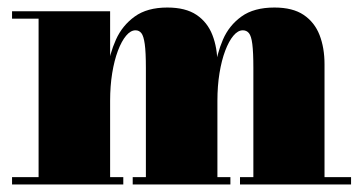

<svg xmlns="http://www.w3.org/2000/svg" viewBox="-20 -490 964 510"><path d="M272.5 -460V-19.5H307.5V0H12V-19.5H82.5V-440.5H12V-460ZM557.5 -319.5V-19.5H592V0H332.5V-19.5H367.5V-309.5Q367.5 -351.5 364.5 -373Q361.5 -394.5 355.5 -402Q349.5 -409.5 340 -409.5Q327 -409.5 315 -395.2Q303 -381 293.2 -355.2Q283.5 -329.5 278 -295.5Q272.5 -261.5 272.5 -222.5H259Q259 -261 265 -304Q271 -347 288 -384.8Q305 -422.5 338 -446.2Q371 -470 424.5 -470Q473 -470 502 -450.5Q531 -431 544.2 -397Q557.5 -363 557.5 -319.5ZM842 -319.5V-19.5H912.5V0H617.5V-19.5H653V-309.5Q653 -351.5 650.2 -373Q647.5 -394.5 641.2 -402Q635 -409.5 625 -409.5Q612 -409.5 600 -395.2Q588 -381 578.2 -355.2Q568.5 -329.5 563 -295.5Q557.5 -261.5 557.5 -222.5H545Q545 -261 550.5 -304Q556 -347 572.2 -384.8Q588.5 -422.5 621.5 -446.2Q654.5 -470 709 -470Q757.5 -470 786.5 -450.5Q815.5 -431 828.8 -397Q842 -363 842 -319.5Z"/></svg>

Font: Bodoni Moda Black
Style: Regular
Weight: 900
Version: Version 2.005